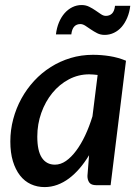

<svg xmlns="http://www.w3.org/2000/svg" viewBox="-20 -735 556 762"><path d="M21 0ZM419 0H362.5Q342 0 334.5 -10.5Q327 -21 327 -36.5L333.5 -119Q316 -90 296 -66.8Q276 -43.5 254 -27Q232 -10.5 207.5 -1.5Q183 7.5 157 7.5Q127.5 7.5 102.5 -4Q77.5 -15.5 59.5 -38.5Q41.5 -61.5 31.2 -95.2Q21 -129 21 -173.5Q21 -219 32.5 -262.2Q44 -305.5 65 -343.8Q86 -382 115.5 -414Q145 -446 181.5 -469Q218 -492 260.2 -504.8Q302.5 -517.5 349 -517.5Q382.5 -517.5 415.5 -512.2Q448.5 -507 480 -494ZM198 -81.5Q220.5 -81.5 241.8 -96.2Q263 -111 282.2 -136.8Q301.5 -162.5 318 -197.5Q334.5 -232.5 347 -273.5L367.5 -437.5Q359 -438.5 350.8 -439.2Q342.5 -440 334 -440Q291 -440 253.2 -420Q215.5 -400 187.8 -366Q160 -332 144 -287.2Q128 -242.5 128 -193Q128 -136 146.2 -108.8Q164.5 -81.5 198 -81.5ZM400 -672Q415 -672 424.5 -681.2Q434 -690.5 436.5 -712H497Q494 -686 485 -664.8Q476 -643.5 462.8 -628.2Q449.5 -613 432.2 -604.8Q415 -596.5 395.5 -596.5Q379 -596.5 365.8 -603.2Q352.5 -610 340.8 -618Q329 -626 318.8 -632.8Q308.5 -639.5 299 -639.5Q284 -639.5 274.8 -629.8Q265.5 -620 263 -598.5H202Q205 -624.5 214 -646Q223 -667.5 236.5 -682.8Q250 -698 267.2 -706.5Q284.5 -715 304 -715Q320.5 -715 334 -708.2Q347.5 -701.5 359 -693.5Q370.5 -685.5 380.5 -678.8Q390.5 -672 400 -672Z"/></svg>

Font: Lato Semibold
Style: Italic
Weight: 600
Italic angle: -7°
Designer: Lukasz Dziedzic
Foundry: tyPoland Lukasz Dziedzic
Version: Version 2.006; 2014-01-15